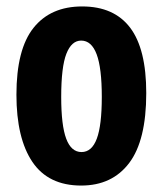

<svg xmlns="http://www.w3.org/2000/svg" viewBox="-20 -562 506 596"><path d="M232 14Q130 14 80.5 -59.5Q31 -133 31 -268Q31 -409 84 -475.5Q137 -542 235 -542Q334 -542 384 -476Q434 -410 434 -273Q434 -126 381 -56Q328 14 232 14ZM233 -90Q265 -90 280.5 -131.5Q296 -173 296 -261Q296 -351 280 -393.5Q264 -436 232 -436Q202 -436 186 -395Q170 -354 170 -261Q170 -173 185.5 -131.5Q201 -90 233 -90Z"/></svg>

Font: Bricolage Grotesque 12pt Condensed Bricolage Grotesque 10pt Condensed Regular
Style: Bold
Weight: 700
Width: 3
Designer: Mathieu Triay
Foundry: Atelier Triay
Version: Version 1.001; ttfautohint (v1.8.4.7-5d5b);gftools[0.9.33.de